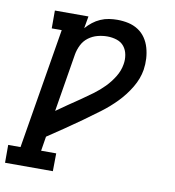

<svg xmlns="http://www.w3.org/2000/svg" viewBox="-127 -601 810 890"><g transform="rotate(10 278.0 -156.5)"><path d="M181 215H-44V131H14L108 -436H61V-520H219L209 -463Q223 -479 239.5 -492Q256 -505 275.5 -513.5Q295 -522 315 -525Q335 -528 354 -528Q381 -528 406 -522.5Q431 -517 452 -503.5Q473 -490 487 -469.5Q501 -449 508 -424.5Q515 -400 516.5 -374Q518 -348 514 -321Q507 -278 482.5 -237Q458 -196 425 -162Q392 -128 354 -99.5Q316 -71 277.5 -43.5Q239 -16 200 10.5Q161 37 122 63L111 131H182ZM143 -62Q169 -81 196.5 -99.5Q224 -118 251 -136.5Q278 -155 305 -175Q332 -195 355 -218.5Q378 -242 395.5 -270.5Q413 -299 418 -330Q422 -352 418 -374.5Q414 -397 401 -413.5Q388 -430 366.5 -437Q345 -444 322 -444Q299 -444 276 -438Q253 -432 233.5 -417.5Q214 -403 203 -381Q192 -359 188 -336Z"/></g></svg>

Font: Iosevka HT Medium Extended
Style: Italic
Weight: 500
Width: 7
Italic angle: -9°
Monospace: yes
Designer: Belleve Invis
Foundry: Belleve Invis
Version: Version 32.3.0; ttfautohint (v1.8.4)